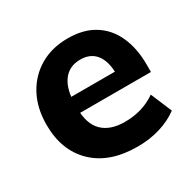

<svg xmlns="http://www.w3.org/2000/svg" viewBox="-122 -646 795 787"><g transform="rotate(-30 275.0 -253.0)"><path d="M317 11Q185 11 111 -60Q37 -131 37 -253Q37 -332 68.5 -391Q100 -450 156.5 -483.5Q213 -517 289 -517Q364 -517 414.5 -485Q465 -453 490.5 -395.5Q516 -338 516 -262V-227H161V-302H406L389 -288Q389 -351 363.5 -383.5Q338 -416 290 -416Q237 -416 208.5 -377Q180 -338 180 -265V-249Q180 -175 216.5 -139Q253 -103 322 -103Q363 -103 399.5 -113.5Q436 -124 469 -147L511 -47Q473 -19 423.5 -4Q374 11 317 11Z"/></g></svg>

Font: Mulish ExtraLight ExtraBold
Style: Regular
Weight: 800
Version: Version 3.603